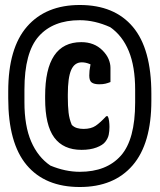

<svg xmlns="http://www.w3.org/2000/svg" viewBox="-20 -735 640 770"><path d="M300 -715Q439 -715 513 -627Q587 -539 587 -359V-331Q587 -159 512 -72Q437 15 300 15Q161 15 87 -73Q13 -161 13 -341V-369Q13 -542 88.5 -628.5Q164 -715 300 -715ZM300 -654Q193 -654 135.5 -589.5Q78 -525 78 -376V-325Q78 -230 105 -167.5Q132 -105 182 -71Q242 -46 300 -46Q407 -46 464.5 -110.5Q522 -175 522 -324V-375Q522 -468 496.5 -530Q471 -592 422 -626Q360 -654 300 -654ZM306 -566Q358 -566 391 -533Q408 -516 415.5 -498Q423 -480 423 -463V-406Q413 -402 403 -399.5Q393 -397 378 -397Q358 -397 348 -404Q338 -411 338 -432Q338 -442 339 -451.5Q340 -461 343 -477Q331 -482 323 -483.5Q315 -485 308 -485Q279 -485 265.5 -454.5Q252 -424 252 -356V-345Q252 -310 255 -283.5Q258 -257 268 -234Q277 -225 289 -221.5Q301 -218 315 -218Q345 -218 363.5 -230.5Q382 -243 406 -269H412Q416 -262 417.5 -249.5Q419 -237 419 -226Q419 -209 416 -194.5Q413 -180 402 -166Q392 -153 367 -143.5Q342 -134 307 -134Q234 -134 197.5 -183.5Q161 -233 161 -339V-350Q161 -566 306 -566Z"/></svg>

Font: Recursive Sn Csl St XBd
Style: Regular
Weight: 800
Version: Version 1.085;hotconv 1.1.0;makeotfexe 2.6.0; ttfautohint (v